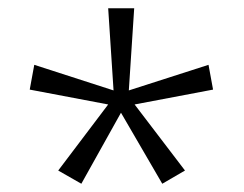

<svg xmlns="http://www.w3.org/2000/svg" viewBox="-20 -779 591 465"><path d="M305 -759 292 -560 485 -622 496 -562 306 -526 428 -366 373 -334 273 -506 177 -334 121 -366 242 -526 52 -562 63 -622 255 -560 242 -759Z"/></svg>

Font: Noto Sans Thai Looped Light
Style: Regular
Weight: 300
Designer: Sasikarn Vongin, Ben Mitchell
Foundry: The Fontpad Ltd
Version: Version 1.001; ttfautohint (v1.8.4.7-5d5b)